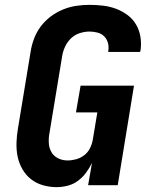

<svg xmlns="http://www.w3.org/2000/svg" viewBox="-20 -763 640 791"><path d="M214 8Q184 8 156.5 0Q129 -8 107.5 -25Q86 -42 72 -66.5Q58 -91 52.5 -118.5Q47 -146 48 -175.5Q49 -205 54 -234L106 -549Q110 -576 120 -603Q130 -630 147.5 -653.5Q165 -677 189 -695Q213 -713 240 -724Q267 -735 294.5 -739Q322 -743 349 -743Q378 -743 406 -739.5Q434 -736 459 -726.5Q484 -717 505.5 -701Q527 -685 540.5 -662Q554 -639 558.5 -611.5Q563 -584 559 -556Q558 -554 558 -552.5Q558 -551 557 -549H426Q426 -550 426 -550.5Q426 -551 426 -552Q429 -569 425 -585Q421 -601 410 -612.5Q399 -624 382.5 -628.5Q366 -633 349 -633Q329 -633 308.5 -626.5Q288 -620 272.5 -605Q257 -590 248 -570.5Q239 -551 236 -531L184 -216Q180 -196 181 -175Q182 -154 191.5 -137Q201 -120 219 -111Q237 -102 258 -102Q276 -102 294 -107Q312 -112 327 -123.5Q342 -135 350.5 -152Q359 -169 362 -186L381 -300H293L312 -410H532L465 0H343L359 -92Q349 -71 334.5 -51.5Q320 -32 301 -18Q282 -4 259 2Q236 8 214 8Z"/></svg>

Font: Iosevka Curly XBdExObl
Style: Regular
Weight: 800
Width: 7
Italic angle: -9°
Monospace: yes
Designer: Belleve Invis
Foundry: Belleve Invis
Version: Version 11.1.0; ttfautohint (v1.8.3)